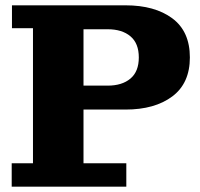

<svg xmlns="http://www.w3.org/2000/svg" viewBox="-20 -702 751 722"><path d="M24 0V-88H104V-596H25V-682H294V-88H455V0ZM294 -290V-380H385Q439 -380 470.5 -406.5Q502 -433 502 -486Q502 -539 470.5 -565.5Q439 -592 385 -592H294V-682H452Q562 -682 628 -633Q694 -584 694 -486Q694 -389 628 -339.5Q562 -290 452 -290Z"/></svg>

Font: Montagu Slab 144pt
Style: Bold
Weight: 700
Designer: Florian Karsten
Foundry: Florian Karsten
Version: Version 1.000